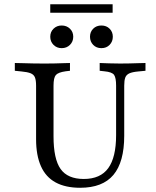

<svg xmlns="http://www.w3.org/2000/svg" viewBox="-20 -865 728 896"><path d="M148.4 -369.4V-465.3Q148.4 -490.3 143.1 -503.6Q137.9 -516.9 123 -523Q108.1 -529 80.6 -531.5L49.2 -534.7V-571Q64.5 -571 86.3 -570.2Q108.1 -569.4 132.7 -569Q157.3 -568.5 180.6 -568.5H188.7H194.4Q215.3 -568.5 236.3 -569Q257.3 -569.4 275.8 -570.2Q294.4 -571 306.5 -571V-534.7L286.3 -532.3Q251.6 -527.4 240.7 -514.9Q229.8 -502.4 229.8 -465.3V-369.4ZM354 11.3Q285.5 11.3 239.5 -13.7Q193.5 -38.7 171 -89.5Q148.4 -140.3 148.4 -215.3V-369.4H229.8V-229Q229.8 -122.6 262.9 -76.2Q296 -29.8 371 -29.8Q448.4 -29.8 485.1 -80.2Q521.8 -130.6 521.8 -234.7V-369.4H559.7V-231.5Q559.7 -108.9 509.3 -48.8Q458.9 11.3 354 11.3ZM521.8 -369.4V-465.3Q521.8 -501.6 512.5 -515.3Q503.2 -529 466.9 -532.3L445.2 -534.7V-571Q462.1 -570.2 488.7 -569.4Q515.3 -568.5 540.3 -568.5Q561.3 -568.5 583.5 -569Q605.6 -569.4 625.8 -570.2Q646 -571 658.9 -571V-534.7L625 -531.5Q597.6 -529 583.5 -522.6Q569.4 -516.1 564.5 -502.8Q559.7 -489.5 559.7 -465.3V-369.4ZM267.7 -640.3Q245.2 -640.3 229.8 -655.6Q214.5 -671 214.5 -693.5Q214.5 -716.1 229.8 -731Q245.2 -746 267.7 -746Q291.1 -746 306.5 -731Q321.8 -716.1 321.8 -693.5Q321.8 -671 306.5 -655.6Q291.1 -640.3 267.7 -640.3ZM453.2 -640.3Q429.8 -640.3 414.9 -655.6Q400 -671 400 -693.5Q400 -716.1 414.9 -731Q429.8 -746 453.2 -746Q476.6 -746 491.5 -731Q506.5 -716.1 506.5 -693.5Q506.5 -671 491.5 -655.6Q476.6 -640.3 453.2 -640.3ZM214.5 -805.6V-845.2H505.6V-805.6Z"/></svg>

Font: Playfair 9pt
Style: Regular
Weight: 400
Designer: Claus Eggers Sørensen
Foundry: Claus Eggers Sørensen
Version: Version 2.203